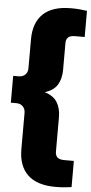

<svg xmlns="http://www.w3.org/2000/svg" viewBox="-73 -855 529 1122"><g transform="rotate(5 192.0 -294.0)"><path d="M297 230Q188.5 230 134 178.2Q79.5 126.5 79.5 28V-185Q79.5 -208.5 65 -223Q50.5 -237.5 27 -237.5H-5.5V-395H27Q50.5 -395 65 -409.2Q79.5 -423.5 79.5 -447V-616Q79.5 -714.5 134 -766.2Q188.5 -818 297 -818Q324.5 -818 347.5 -816Q370.5 -814 391 -811V-657.5H333.5Q282 -657.5 282 -613V-456Q282 -402.5 260 -367Q238 -331.5 186.5 -316Q238 -300.5 260 -265Q282 -229.5 282 -176V25Q282 69.5 333.5 69.5H391V223Q370.5 226 347.5 228Q324.5 230 297 230Z"/></g></svg>

Font: Encode Sans SemiCondensed SemiCondensed Black
Style: Regular
Weight: 900
Width: 4
Designer: Multiple Designers
Foundry: Impallari Type
Version: Version 3.000; ttfautohint (v1.8.3) -l 8 -r 50 -G 200 -x 14 